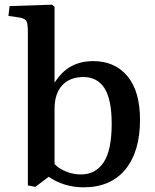

<svg xmlns="http://www.w3.org/2000/svg" viewBox="-20 -786 663 820"><path d="M131 12 99 6V-651Q99 -685 92.5 -696.5Q86 -708 58 -712L16 -718L21 -760L202 -766L213 -757V-437L214 -434Q244 -481 284.5 -503Q325 -525 378 -525Q471 -525 524.5 -460.5Q578 -396 578 -274Q578 -139 515.5 -62.5Q453 14 337 14Q294 14 256 2Q218 -10 188 -31ZM326 -41Q388 -41 422.5 -92.5Q457 -144 457 -257Q457 -361 426.5 -409Q396 -457 336 -457Q279 -457 246 -422Q213 -387 213 -321V-85Q233 -65 263 -53Q293 -41 326 -41Z"/></svg>

Font: Literata 36pt Medium
Style: Regular
Weight: 500
Designer: Latin by Veronika Burian and Jose Scaglione. Greek by Irene Vlachou. Cyrillic by Vera Evstafieva.
Foundry: TypeTogether
Version: Version 3.002